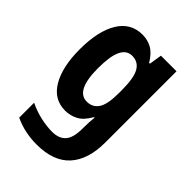

<svg xmlns="http://www.w3.org/2000/svg" viewBox="-231 -659 1001 1001"><g transform="rotate(45 270.0 -158.0)"><path d="M215 -556Q253 -556 284.5 -538.5Q316 -521 343 -476H349L360 -546H475V-21Q475 105 414 172.5Q353 240 229 240Q185 240 145 231.5Q105 223 66 205V95Q112 117 157 126.5Q202 136 239 136Q289 136 314.5 107.5Q340 79 340 10V2Q340 -17 341 -36.5Q342 -56 344 -73H340Q313 -25 280 -7.5Q247 10 209 10Q126 10 81.5 -65.5Q37 -141 37 -270Q37 -405 83 -480.5Q129 -556 215 -556ZM255 -440Q214 -440 194 -398Q174 -356 174 -268Q174 -103 256 -103Q298 -103 320.5 -136.5Q343 -170 343 -253V-274Q343 -365 321 -402.5Q299 -440 255 -440Z"/></g></svg>

Font: Noto Sans Sinhala UI Condensed
Style: Bold
Weight: 700
Width: 3
Designer: Jelle Bosma - Monotype Design Team
Foundry: Monotype Imaging Inc.
Version: Version 2.006; ttfautohint (v1.8.4.7-5d5b)